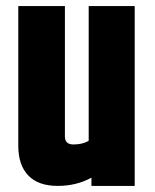

<svg xmlns="http://www.w3.org/2000/svg" viewBox="-20 -610 507 630"><path d="M271 -590H422V0H280V-27Q231 0 169 0Q106 0 73 -34Q40 -68 40 -132V-590H193V-162Q193 -136 221 -136Q251 -136 271 -148Z"/></svg>

Font: Khand Black
Style: Regular
Weight: 900
Designer: Sanchit Sawaria and Jyotish Sonowal (Devanagari), Satya Rajpurohit (Latin)
Foundry: Indian Type Foundry
Version: Version 2.000;PS 1.0;hotconv 1.0.79;makeotf.lib2.5.61930